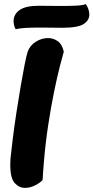

<svg xmlns="http://www.w3.org/2000/svg" viewBox="-20 -908 454 933"><path d="M101 5Q73 5 51.5 -18.5Q30 -42 30 -106Q30 -117 30.5 -125.5Q31 -134 31 -138Q35 -178 42.5 -237.5Q50 -297 60 -362.5Q70 -428 80.5 -489Q91 -550 100 -595.5Q109 -641 115 -658Q126 -688 154.5 -705.5Q183 -723 213 -723Q239 -723 260.5 -708Q282 -693 290 -657Q284 -637 271 -586.5Q258 -536 243 -463Q228 -390 214.5 -302Q201 -214 193 -118Q192 -101 190 -78.5Q188 -56 187 -33Q175 -20 151 -7.5Q127 5 101 5ZM56 -766Q50 -777 48 -787Q46 -797 46 -806Q46 -838 75 -859Q104 -880 168 -880Q179 -880 212 -879.5Q245 -879 281 -879Q318 -879 349.5 -880.5Q381 -882 397 -888Q414 -863 414 -837Q414 -809 386 -791Q358 -773 281 -773Q267 -773 236 -773.5Q205 -774 176 -774Q136 -774 106 -772.5Q76 -771 56 -766Z"/></svg>

Font: Agbalumo
Style: Regular
Weight: 400
Designer: Raphael Alegbeleye
Foundry: Sorkin Type Co.
Version: Version 1.000; ttfautohint (v1.8.4)